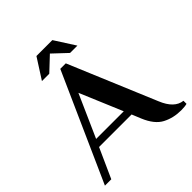

<svg xmlns="http://www.w3.org/2000/svg" viewBox="-217 -958 1110 1110"><g transform="rotate(-45 338.0 -403.0)"><path d="M431 -126 408 -182H142L60 0H8L303 -660H348L572 -126Q610 -33 676 -26V-1Q658 4 628 4Q565 4 514 -22.5Q463 -49 431 -126ZM163 -227H389L279 -488ZM178 -685 258 -810H388L468 -685H408L323 -765L238 -685Z"/></g></svg>

Font: Philosopher
Style: Bold
Weight: 700
Designer: Jovanny Lemonad
Foundry: Jovanny Lemonad
Version: Version 2.000